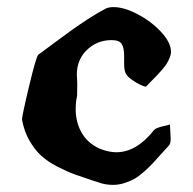

<svg xmlns="http://www.w3.org/2000/svg" viewBox="-20 -520 543 540"><path d="M196.8 -250Q196.8 -255.9 197 -265.6Q197.3 -275.4 197.3 -282.7Q197.3 -290 196.8 -296.9Q191.9 -345.7 221.4 -376.5Q251 -407.2 293.9 -407.2Q315.9 -407.2 322.5 -396Q329.1 -384.8 329.1 -363.8V-340.8Q329.1 -324.2 333 -314.9Q336.4 -306.2 350.3 -296.1Q364.3 -286.1 377 -280.5Q389.6 -274.9 391.1 -276.9Q394 -280.3 405.5 -291.7Q417 -303.2 422.1 -308.6Q427.2 -314 436.3 -324.5Q445.3 -335 449.5 -342Q453.6 -349.1 457.3 -357.9Q460.9 -366.7 460.9 -374Q460.9 -400.4 432.9 -430.4Q404.8 -460.4 366.7 -480.2Q328.6 -500 299.8 -500Q285.6 -500 277.8 -496.1Q254.4 -483.9 227.3 -466.3Q200.2 -448.7 182.4 -435.8Q164.6 -422.9 133.1 -399.7Q101.6 -376.5 87.9 -366.2Q82 -362.3 61.5 -276.4Q41 -190.4 42 -183.1Q47.9 -150.4 63 -124.3Q78.1 -98.1 96.2 -81.8Q114.3 -65.4 141.1 -51.5Q168 -37.6 190.2 -29.5Q212.4 -21.5 243.7 -11.2Q251.5 -8.8 254.9 -7.8Q274.9 0 297.9 0Q314.5 0 330.8 -5.4Q347.2 -10.7 359.4 -17.8Q371.6 -24.9 386.2 -38.1Q400.9 -51.3 409.4 -60.5Q418 -69.8 432.9 -86.4Q447.8 -103 455.1 -110.8Q460 -115.7 460 -129.9Q460 -136.7 459 -149.9Q458 -163.1 458 -169.9Q452.6 -168 442.1 -165.8Q431.6 -163.6 423.8 -160.6Q416 -157.7 412.1 -152.8Q363.3 -91.8 307.1 -91.8Q285.2 -91.8 259.8 -102.1Q226.1 -117.7 209.5 -147Q192.9 -176.3 192.9 -212.9Q192.9 -233.9 196.8 -250Z"/></svg>

Font: Sonetni venez
Style: Regular
Weight: 400
Designer: Alja Herlah
Foundry: Type Salon
Version: Version 1.000;hotconv 1.0.109;makeotfexe 2.5.65596